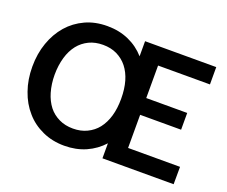

<svg xmlns="http://www.w3.org/2000/svg" viewBox="-119 -919 1319 1114"><g transform="rotate(20 540.5 -362.0)"><path d="M382.3 -103.5Q430.2 -103.5 467.8 -121.6Q507.3 -140.6 532.7 -172.9Q559.6 -207.5 573.2 -254.4Q586.9 -301.3 586.9 -361.3Q586.9 -421.9 573.2 -469.2Q559.6 -516.1 532.7 -550.3Q506.8 -583 467.8 -602.1Q430.2 -620.1 382.3 -620.1Q334 -620.1 296.4 -602.1Q257.3 -583 231.4 -550.3Q204.6 -516.1 190.9 -469.2Q176.3 -418.5 176.3 -361.3Q176.3 -304.7 190.9 -254.4Q204.6 -207.5 231.4 -172.9Q256.8 -140.6 296.4 -121.6Q334 -103.5 382.3 -103.5ZM722.2 -107.4H1043L1042.5 0H603V-92.8Q561 -45.9 501 -19Q441.4 7.3 368.7 7.3Q294.9 7.3 233.9 -20.5Q171.4 -48.8 129.4 -97.7Q85.4 -147.5 62.5 -214.4Q38.6 -281.2 38.6 -361.3Q38.6 -441.4 62.5 -508.8Q85.9 -575.7 129.4 -626Q172.4 -675.3 233.9 -703.6Q293.5 -731 368.7 -731Q441.4 -731 501 -704.6Q560.5 -678.2 603 -629.9V-723.1H1042.5V-616.2H722.2V-415.5H975.1V-312H722.2Z"/></g></svg>

Font: Lato-SemiBold
Style: Bold
Weight: 500
Designer: Lukasz Dziedzic with Adam Twardoch and Botio Nikoltchev
Foundry: tyPoland Lukasz Dziedzic
Version: ""